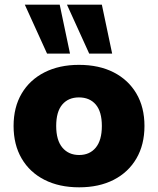

<svg xmlns="http://www.w3.org/2000/svg" viewBox="-20 -789 675 820"><path d="M318 11Q233 11 170 -21Q107 -53 72.5 -112Q38 -171 38 -251Q38 -331 72.5 -389.5Q107 -448 170 -480Q233 -512 317 -512Q403 -512 465.5 -480Q528 -448 562.5 -389.5Q597 -331 597 -251Q597 -171 562.5 -112Q528 -53 465.5 -21Q403 11 318 11ZM318 -127Q363 -127 389 -158.5Q415 -190 415 -251Q415 -312 389 -342.5Q363 -373 317 -373Q272 -373 246 -342.5Q220 -312 220 -251Q220 -190 246.5 -158.5Q273 -127 318 -127ZM361 -560 266 -769H415L459 -560ZM181 -560 86 -769H235L279 -560Z"/></svg>

Font: Nunito Sans 9pt Black
Style: Regular
Weight: 900
Version: Version 3.101;gftools[0.9.27]